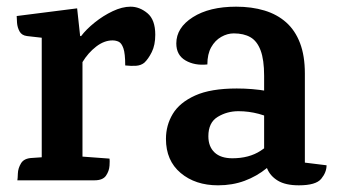

<svg xmlns="http://www.w3.org/2000/svg" viewBox="-20 -540 1008 575"><path d="M371 -520Q398 -520 421.5 -500.5Q445 -481 445 -436Q445 -405 434.5 -384Q424 -363 412 -352Q402 -344 387.5 -343Q373 -342 355 -344Q355 -380 349.5 -395.5Q344 -411 335.5 -415Q327 -419 317 -419Q292 -419 268 -400.5Q244 -382 227 -354V-71L308 -65Q309 -60 308 -44Q307 -28 297.5 -14Q288 0 263 0H32Q33 -5 33.5 -20.5Q34 -36 43 -51Q52 -66 76 -67L105 -69V-427L61 -432Q45 -434 38.5 -446Q32 -458 31 -472Q30 -486 30 -492L211 -515L220 -432H223Q238 -452 263.5 -472.5Q289 -493 317.5 -506.5Q346 -520 371 -520Z M687 -520Q734 -520 772 -508.5Q810 -497 837 -473Q864 -449 878.5 -411Q893 -373 893 -320V-53L958 -45Q958 -24 942 -4.5Q926 15 875 15Q835 15 812 1Q789 -13 780 -35.5Q771 -58 771 -83V-313Q771 -361 760.5 -389Q750 -417 730 -428.5Q710 -440 680 -440Q661 -440 642.5 -429.5Q624 -419 612.5 -398.5Q601 -378 601 -347Q563 -343 535.5 -359Q508 -375 508 -410Q508 -457 557.5 -488.5Q607 -520 687 -520ZM689 -275Q736 -275 779.5 -267.5Q823 -260 851 -243L857 -133Q838 -159 811.5 -175Q785 -191 755 -199Q725 -207 694 -207Q660 -207 632 -190Q604 -173 604 -132Q604 -101 622.5 -83.5Q641 -66 676 -66Q726 -66 760.5 -88.5Q795 -111 829 -144L834 -95Q809 -61 779 -36.5Q749 -12 712.5 1.5Q676 15 633 15Q565 15 521 -22Q477 -59 477 -124Q477 -165 497.5 -199Q518 -233 564.5 -254Q611 -275 689 -275Z"/></svg>

Font: Karma Variable Light
Style: Regular
Weight: 300
Designer: Joana Correia
Foundry: Indian Type Foundry
Version: Version 3.000